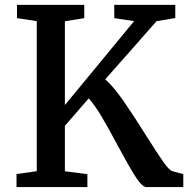

<svg xmlns="http://www.w3.org/2000/svg" viewBox="-20 -763 768 783"><path d="M460.4 -168.9Q421.4 -242.2 394 -288.1Q366.7 -334 341.8 -361.8L244.6 -250V-64.5L336.4 -52.7V0H47.4V-53.2L129.9 -64.9V-676.8L49.3 -689V-743.2H323.7V-689L244.6 -676.3V-334.5L526.9 -676.8L446.3 -689L445.8 -743.2H694.8V-689.5L618.7 -676.8L409.2 -439.5Q442.4 -410.2 482.2 -353.3Q522 -296.4 575.7 -210.4Q622.1 -136.7 646.5 -102.1Q670.9 -67.4 683.6 -64.9L727.5 -52.7V0H577.6Q560.1 0 533.2 -41.5Q506.3 -83 460.4 -168.9Z"/></svg>

Font: Merriweather
Style: Regular
Weight: 400
Designer: Eben Sorkin
Foundry: Eben Sorkin
Version: Version 1.584; ttfautohint (v1.6)